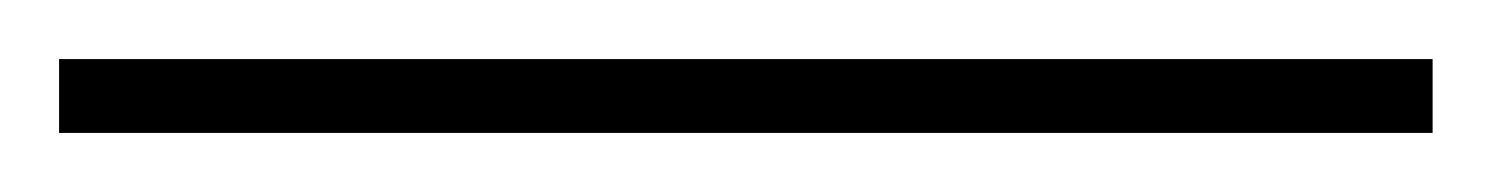

<svg xmlns="http://www.w3.org/2000/svg" viewBox="-23 -805 505 65"><path d="M462 -760V-785H-3V-760Z"/></svg>

Font: Noto Sans Hebrew SemiCondensed Thin
Style: Regular
Weight: 100
Width: 4
Designer: Monotype Design Team
Foundry: Monotype Imaging Inc.
Version: Version 2.004